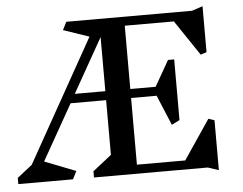

<svg xmlns="http://www.w3.org/2000/svg" viewBox="-58 -872 1214 958"><g transform="rotate(-5 548.5 -393.0)"><path d="M946 0H376V-31L470 -105V-379H292L135 -101L291 -40L271 0H-3V-31L72 -90L415 -702L286 -746L306 -786H936L990 -804V-574L960 -564L841 -741H595V-424H722L795 -552H826V-248L786 -228L723 -379H595V-45H837L970 -242L1000 -232V18ZM470 -695 317 -424H470Z"/></g></svg>

Font: Inknut
Style: Antiqua
Weight: 400
Designer: Claus Eggers Srensen
Foundry: Claus Eggers Srensen
Version: Version 1.000; ttfautohint (v1.2) -l 7 -r 28 -G 50 -x 13 -D 